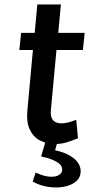

<svg xmlns="http://www.w3.org/2000/svg" viewBox="-20 -634 401 864"><path d="M228.5 14Q190 14 159.8 -2Q129.5 -18 114 -51Q98.5 -84 103 -135L130 -429.5L150.5 -409H67L75 -486H158.5L134 -463.5L148 -614H254L240 -463.5L219.5 -486H361L353 -409H211.5L236 -429.5L209 -139Q206 -108.5 218 -93.8Q230 -79 257 -79Q270 -79 286 -82.8Q302 -86.5 323 -95L331 -12Q305 -1 280.5 6.5Q256 14 228.5 14ZM127 183 140.5 142.5Q175.5 159 202.5 161Q229.5 163 244.5 154Q259.5 145 260 129.5Q260.5 115 248.2 104Q236 93 214.8 84.5Q193.5 76 165 70L197 -38.5L249 -31.5L220.5 67.5L202.5 37.5Q251.5 45 282.5 60Q313.5 75 328.2 94.5Q343 114 343 136Q343 165 321.8 182.8Q300.5 200.5 267 206.5Q233.5 212.5 196.2 206.8Q159 201 127 183Z"/></svg>

Font: Karla
Style: Bold Italic
Weight: 700
Italic angle: -8°
Designer: Jonathan Pinhorn
Version: Version 2.004;gftools[0.9.33]